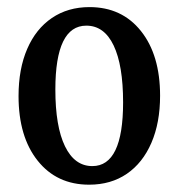

<svg xmlns="http://www.w3.org/2000/svg" viewBox="-20 -501 493 530"><path d="M226.1 8.8Q136.7 8.8 84 -57.4Q31.2 -123.5 31.2 -235.8Q31.2 -311 55.2 -366.2Q79.1 -421.4 123.3 -451.4Q167.5 -481.4 227.1 -481.4Q316.4 -481.4 369.1 -415.3Q421.9 -349.1 421.9 -236.8Q421.9 -162.1 397.9 -106.7Q374 -51.3 330.1 -21.2Q286.1 8.8 226.1 8.8ZM234.9 -42.5Q319.8 -42.5 319.8 -218.3Q319.8 -320.8 293.7 -375.5Q267.6 -430.2 218.3 -430.2Q132.8 -430.2 132.8 -253.9Q132.8 -151.9 159.4 -97.2Q186 -42.5 234.9 -42.5Z"/></svg>

Font: Markazi Text Medium
Style: Regular
Weight: 500
Designer: Borna Izadpanah (Arabic designer), Fiona Ross (Arabic design director) and Florian Runge (Latin designer)
Foundry: Borna Izadpanah and Florian Runge
Version: Version 1.001